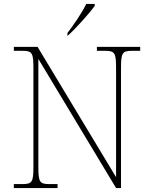

<svg xmlns="http://www.w3.org/2000/svg" viewBox="-20 -951 771 971"><path d="M321 -784V-771H323C364 -807 434 -886 459 -921V-931H416C395 -886 350 -822 321 -784ZM50 0H271V-20H230C180 -20 174 -31 174 -108V-653L567 0H592V-606C592 -683 598 -694 648 -694H689V-714H470V-694H511C561 -694 567 -683 567 -606V-55L170 -714H50V-694H93C143 -694 149 -683 149 -606V-108C149 -31 143 -20 93 -20H50Z"/></svg>

Font: Noto Serif Georgian Thin
Style: Regular
Weight: 100
Designer: Monotype Design Team, Akaki Razmadze
Foundry: Google LLC
Version: Version 2.003